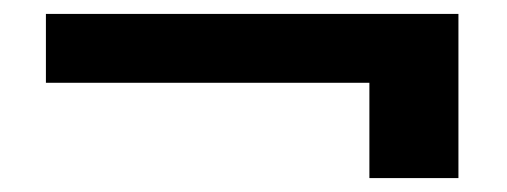

<svg xmlns="http://www.w3.org/2000/svg" viewBox="-20 -457 729 276"><path d="M511 -201V-338H46V-437H639V-201Z"/></svg>

Font: Firefly Display
Style: Bold
Weight: 700
Designer: Colophon Foundry, Jonny Pinhorn
Foundry: Colophon Foundry
Version: Version 1.200; ttfautohint (v1.8.3)